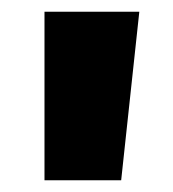

<svg xmlns="http://www.w3.org/2000/svg" viewBox="-20 -694 295 328"><path d="M218 -674 187 -386H56V-674Z"/></svg>

Font: Elaine Sans ExtraBold
Style: Regular
Weight: 800
Designer: Wei Huang
Foundry: Wei Huang
Version: Version 2.001;December 24, 2019;FontCreator 12.0.0.2547 64-b